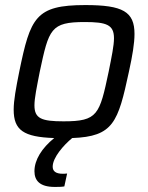

<svg xmlns="http://www.w3.org/2000/svg" viewBox="-20 -538 586 758"><path d="M317 -518C120 -518 100 -469 56 -255C43 -190 34 -142 34 -105C34 -24 73 3 194 7C145 47 116 93 116 138C116 174 136 200 196 200C210 200 222 200 234 198L245 147C236 148 232 148 228 148C199 148 188 137 188 120C188 84 231 35 265 7C428 1 446 -55 489 -255C503 -319 511 -367 511 -404C511 -492 465 -518 317 -518ZM409 -255C373 -85 366 -59 231 -59C144 -59 116 -70 116 -122C116 -151 125 -193 137 -255C173 -424 180 -451 315 -451C401 -451 430 -440 430 -387C430 -358 421 -315 409 -255Z"/></svg>

Font: Saira UNSAM
Style: Italic
Weight: 400
Italic angle: -12°
Designer: Hector Gatti with collaboration of the Omnibus-Type team
Foundry: Omnibus-Type
Version: Version 0.072;PS 000.072;hotconv 1.0.88;makeotf.lib2.5.64775